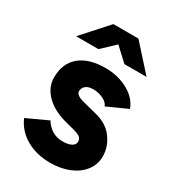

<svg xmlns="http://www.w3.org/2000/svg" viewBox="-177 -808 822 916"><g transform="rotate(30 234.0 -350.0)"><path d="M30 -111 145 -164Q160 -138 185.5 -122Q211 -106 243 -106Q275 -106 292.5 -115.5Q310 -125 310 -142Q310 -159 297 -167.5Q284 -176 256 -183L210 -195Q139 -214 98 -255.5Q57 -297 57 -351Q57 -428 107 -470Q157 -512 248 -512Q319 -512 374 -481Q429 -450 446 -401L335 -351Q329 -370 303 -382.5Q277 -395 248 -395Q222 -395 207.5 -383.5Q193 -372 193 -353Q193 -329 248 -317L311 -301Q379 -285 413 -239Q447 -193 447 -140Q447 -95 420.5 -60.5Q394 -26 348 -7Q302 12 243 12Q169 12 112.5 -20Q56 -52 30 -111ZM244 -640 173 -573H50L175 -712H313L438 -573H316Z"/></g></svg>

Font: Oak Sans
Style: Bold
Weight: 700
Designer: Erik Kennedy, Walven
Foundry: Erik Kennedy, Walven
Version: Version 1.000